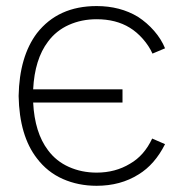

<svg xmlns="http://www.w3.org/2000/svg" viewBox="-20 -598 602 634"><path d="M482.5 -140.5 525 -122Q491 -54.5 437.5 -22Q378 15.5 299 15.5Q238.5 15.5 187.5 -7Q136.5 -29.5 102 -75Q44 -149.5 41.5 -281Q44 -411.5 102 -488.5Q172 -578 299 -578Q376.5 -578 435.5 -542.5Q465.5 -523 489 -496Q512.5 -469 525 -438.5L483.5 -421Q472 -446.5 451.8 -469.5Q431.5 -492.5 408.5 -506.5Q363 -534.5 299 -534.5Q249.5 -534.5 207.5 -515.8Q165.5 -497 138.5 -460.5Q94.5 -402.5 89.5 -303H384.5V-259.5H89.5Q94.5 -160 138.5 -102Q165.5 -65.5 207.5 -46.8Q249.5 -28 299 -28Q361 -28 409.5 -57.5Q456 -84 482.5 -140.5Z"/></svg>

Font: Russisch Sans ExtraLight
Style: Regular
Weight: 200
Width: 4
Designer: Michael Sharanda (font) & Cristiano Sobral (main changes)
Foundry: Michael Sharanda
Version: Version 2.00;September 8, 2020;FontCreator 13.0.0.2681 64-bi